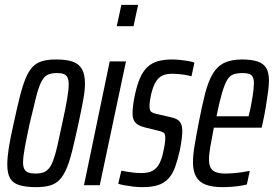

<svg xmlns="http://www.w3.org/2000/svg" viewBox="-20 -763 1131 791"><path d="M129 8Q87 8 60.5 0Q34 -8 22 -28Q10 -48 10 -85Q10 -114 16.5 -155.5Q23 -197 36 -253Q50 -318 61.5 -364Q73 -410 85.5 -440Q98 -470 114 -487Q130 -504 153.5 -511Q177 -518 211 -518Q254 -518 279.5 -509Q305 -500 317.5 -478.5Q330 -457 330 -418Q330 -390 322.5 -349.5Q315 -309 303 -253Q289 -189 278 -144Q267 -99 254.5 -69.5Q242 -40 226 -23Q210 -6 186.5 1Q163 8 129 8ZM127 -48Q145 -48 158 -52.5Q171 -57 181 -68.5Q191 -80 199.5 -103Q208 -126 216.5 -162.5Q225 -199 236 -253Q250 -316 256.5 -355Q263 -394 263 -415Q263 -434 258 -444Q253 -454 242.5 -458Q232 -462 214 -462Q190 -462 175.5 -454.5Q161 -447 150 -425.5Q139 -404 128.5 -362.5Q118 -321 102 -253Q89 -192 82 -154Q75 -116 75 -94Q75 -76 80.5 -66Q86 -56 97.5 -52Q109 -48 127 -48Z M461 -655 480 -743H549L530 -655ZM326 0 432 -510H499L391 0Z M566 8Q547 8 527 5.5Q507 3 491 0Q475 -3 467 -6L480 -60Q483 -59 492 -57.5Q501 -56 513.5 -54Q526 -52 538.5 -51Q551 -50 563 -50Q591 -50 608.5 -59.5Q626 -69 636.5 -89Q647 -109 653 -139Q657 -157 659 -171Q661 -185 661 -194Q661 -212 654 -216.5Q647 -221 634 -224L581 -237Q551 -244 538.5 -257Q526 -270 526 -297Q526 -310 528.5 -330Q531 -350 536 -373Q545 -415 557.5 -443Q570 -471 588 -487.5Q606 -504 631 -511Q656 -518 690 -518Q706 -518 723.5 -516Q741 -514 756 -511.5Q771 -509 781 -505L769 -449Q762 -451 748.5 -453.5Q735 -456 719 -457.5Q703 -459 688 -459Q666 -459 650 -452Q634 -445 622.5 -427Q611 -409 603 -376Q599 -358 597.5 -346Q596 -334 596 -325Q596 -308 603 -302.5Q610 -297 623 -294L684 -280Q699 -277 709.5 -271Q720 -265 725.5 -253.5Q731 -242 731 -222Q731 -210 728.5 -190Q726 -170 721 -144Q712 -104 701.5 -75Q691 -46 674 -27.5Q657 -9 631.5 -0.5Q606 8 566 8Z M897 8Q854 8 827 -2.5Q800 -13 787.5 -36Q775 -59 775 -94Q775 -123 781.5 -162.5Q788 -202 798 -254Q812 -327 825 -377.5Q838 -428 856.5 -459Q875 -490 904 -504Q933 -518 977 -518Q1017 -518 1041.5 -509.5Q1066 -501 1077 -482.5Q1088 -464 1088 -431Q1088 -413 1084.5 -385.5Q1081 -358 1075.5 -324.5Q1070 -291 1062 -255L1058 -237H861Q852 -191 846.5 -159Q841 -127 841 -105Q841 -84 848 -71.5Q855 -59 870.5 -53.5Q886 -48 908 -48Q922 -48 941.5 -49.5Q961 -51 980 -54Q999 -57 1009 -59L997 -3Q986 0 969.5 2.5Q953 5 934 6.5Q915 8 897 8ZM872 -284H1004L1010 -308Q1016 -336 1021 -368.5Q1026 -401 1026 -420Q1026 -438 1020.5 -447Q1015 -456 1005 -459Q995 -462 979 -462Q957 -462 941.5 -456.5Q926 -451 915.5 -433Q905 -415 894.5 -379.5Q884 -344 872 -284Z"/></svg>

Font: Saira UltraCondensed Medium
Style: Italic
Weight: 500
Width: 1
Italic angle: -12°
Designer: Hector Gatti with collaboration of the Omnibus-Type team
Foundry: Omnibus-Type
Version: Version 1.101